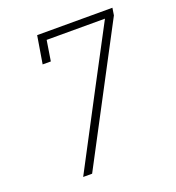

<svg xmlns="http://www.w3.org/2000/svg" viewBox="-133 -841 866 947"><g transform="rotate(-20 300.0 -367.5)"><path d="M142 0 348 -391 510 -697H204L187 -590H144L168 -735H563L557 -697L189 0Z"/></g></svg>

Font: Iosevka Curly Slab XLtExObl
Style: Regular
Weight: 200
Width: 7
Italic angle: -9°
Monospace: yes
Designer: Belleve Invis
Foundry: Belleve Invis
Version: Version 11.0.0; ttfautohint (v1.8.3)